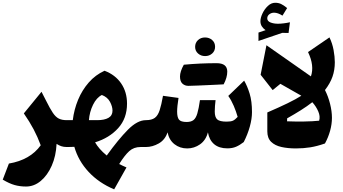

<svg xmlns="http://www.w3.org/2000/svg" viewBox="-20 -1072 2499 1400"><path d="M282.7 -402.8 315.4 -338.9Q344.2 -280.8 365 -249.8Q385.7 -218.8 408.9 -207.3Q432.1 -195.8 466.3 -195.8H466.8V0H466.3Q444.3 0 427 -5.9Q409.7 -11.7 392.6 -22.9Q388.2 65.9 357.2 136.2Q326.2 206.5 277.3 247.3Q228.5 288.1 169.9 288.1Q125.5 288.1 86.9 277.3Q48.3 266.6 0 237.8L44.9 120.6Q200.2 94.2 276.9 -12.7Q254.4 -73.7 225.1 -129.2Q195.8 -184.6 153.8 -245.1Z M742.2 -556.2Q820.8 -526.4 863.5 -463.6Q906.2 -400.9 906.2 -316.4Q906.2 -209 841.6 -137.5Q776.9 -65.9 673.3 -34.2Q686 -11.7 706.8 12.5Q727.5 36.6 758.3 62Q843.8 -56.6 912.8 -126.2Q981.9 -195.8 1043.5 -195.8H1043.9V0H1004.9Q955.6 0 922.4 30Q889.2 60.1 849.1 124Q858.9 128.9 874 136.2Q889.2 143.6 902.3 148.9L812.5 308.6Q700.7 261.7 625.7 180.9Q550.8 100.1 522 -1.5Q508.3 -1 494.6 -0.5Q481 0 466.8 0Q456.1 0 450.7 -8.1Q445.3 -16.1 445.3 -38.6V-157.2Q445.3 -179.7 450.7 -187.7Q456.1 -195.8 466.8 -195.8H510.7Q520 -273.4 549.3 -344.2Q578.6 -415 627.2 -470.5Q675.8 -525.9 742.2 -556.2ZM722.7 -379.4Q684.1 -360.4 658.4 -308.1Q632.8 -255.9 628.4 -195.8H688.5Q741.2 -195.8 770.8 -212.6Q800.3 -229.5 800.3 -265.1Q800.3 -295.4 782 -329.6Q763.7 -363.8 722.7 -379.4Z M1637.7 9.8Q1577.6 9.8 1541.7 -20.5Q1505.9 -50.8 1496.1 -106.9Q1481 -49.3 1438.5 -19.5Q1396 10.3 1345.2 10.3Q1291.5 10.3 1252.2 -20.5Q1212.9 -51.3 1201.7 -106.9Q1183.6 -52.2 1137.7 -26.1Q1091.8 0 1043.9 0Q1033.2 0 1027.8 -8.1Q1022.5 -16.1 1022.5 -38.6V-157.2Q1022.5 -179.7 1027.8 -187.7Q1033.2 -195.8 1043.9 -195.8Q1085.9 -195.8 1108.6 -212.4Q1131.3 -229 1144 -267.8Q1156.7 -306.6 1168.5 -373.5L1281.7 -357.9Q1276.9 -328.6 1274.2 -302.5Q1271.5 -276.4 1271.5 -258.8Q1271.5 -217.3 1284.9 -200Q1298.3 -182.6 1341.3 -182.6Q1373 -182.6 1390.9 -196.5Q1408.7 -210.4 1418.9 -245.1Q1429.2 -279.8 1438 -341.8H1551.8Q1549.3 -324.2 1547.6 -300Q1545.9 -275.9 1545.9 -259.3Q1545.9 -217.3 1564 -201.2Q1582 -185.1 1632.3 -185.1Q1663.1 -185.1 1678.7 -192.1Q1694.3 -199.2 1712.9 -219.7Q1701.7 -259.3 1684.6 -299.6Q1667.5 -339.8 1644.5 -372.6L1760.3 -483.9Q1783.2 -444.8 1800.3 -389.4Q1817.4 -334 1817.4 -253.9Q1817.4 -206.5 1801.8 -149.7Q1786.1 -92.8 1757.3 -36.1Q1728.5 -13.7 1701.4 -2Q1674.3 9.8 1637.7 9.8ZM1320.3 -600.1Q1439.5 -611.3 1559.6 -611.3Q1637.2 -611.3 1637.2 -549.8Q1637.2 -506.8 1610.8 -457Q1589.8 -456.1 1564.2 -454.6Q1538.6 -453.1 1502.2 -451.7Q1465.8 -450.2 1422.6 -448.2Q1379.4 -446.3 1354 -446Q1328.6 -445.8 1310.5 -461.9Q1292.5 -478 1292.5 -514.2Q1292.5 -550.3 1320.3 -600.1ZM1475.6 -663.1Q1445.3 -663.1 1424.1 -681.9Q1402.8 -700.7 1402.8 -730.2Q1402.8 -759.8 1423.3 -779.3Q1443.8 -798.8 1474.9 -798.8Q1505.9 -798.8 1527.1 -780Q1548.3 -761.2 1548.3 -731Q1548.3 -700.7 1527.1 -681.9Q1505.9 -663.1 1475.6 -663.1Z M2177.2 -374 2024.4 -460.9 1968.3 -415 1880.4 -526.9 1922.9 -742.2 2247.1 -515.1Q2273.9 -592.8 2226.1 -692.4L2382.3 -799.3Q2403.3 -756.3 2412.4 -707Q2421.4 -657.7 2421.4 -618.2Q2421.4 -561 2404.3 -512.5Q2387.2 -463.9 2349.6 -415.5Q2373 -369.6 2386.7 -315.2Q2400.4 -260.7 2400.4 -212.9Q2400.4 -167 2387.2 -118.9Q2374 -70.8 2349.6 -25.9Q2293 -5.9 2242.9 2.2Q2192.9 10.3 2137.7 10.3Q2079.1 10.3 2032 -0.2Q1984.9 -10.7 1957 -37.8Q1929.2 -64.9 1929.2 -114.3V-252Q2016.1 -289.6 2076.9 -319.1Q2137.7 -348.6 2177.2 -374ZM2257.3 -326.7Q2219.7 -297.4 2173.6 -268.3Q2127.4 -239.3 2073.7 -209L2073.2 -187.5Q2132.3 -185.1 2196.8 -186Q2261.2 -187 2307.1 -191.9Q2316.4 -223.6 2300.5 -260Q2284.7 -296.4 2257.3 -326.7ZM1928.7 -938Q1928.7 -918 1952.1 -908.4Q1975.6 -898.9 2006.8 -898.9Q2025.4 -898.9 2049.3 -901.9Q2073.2 -904.8 2094.2 -909.7L2084 -831.5L2038.1 -832.5L1864.7 -773.4V-834.5L1916.5 -852.1Q1899.4 -863.8 1889.2 -879.9Q1878.9 -896 1878.9 -917Q1878.9 -941.9 1893.6 -973.4Q1908.2 -1004.9 1932.9 -1028.3Q1957.5 -1051.8 1986.8 -1051.8Q2010.3 -1051.8 2029.3 -1043Q2048.3 -1034.2 2073.7 -1013.2L2039.6 -958Q2006.3 -979.5 1978.5 -979.5Q1959 -979.5 1943.8 -968Q1928.7 -956.5 1928.7 -938Z"/></svg>

Font: Pinar-DS4-FD ExtraBold
Style: Regular
Weight: 800
Designer: Amin Abedi
Version: Version 3.000